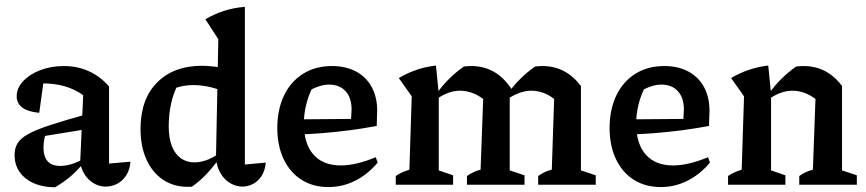

<svg xmlns="http://www.w3.org/2000/svg" viewBox="-20 -786 3687 817"><path d="M429 8Q394 8 363.5 -17Q333 -42 321 -91L334 -381Q264 -431 164 -431Q147 -431 130 -429Q113 -427 98 -424L168 -458L147 -306Q100 -310 75.5 -328Q51 -346 51 -376Q51 -411 78.5 -440.5Q106 -470 151.5 -487.5Q197 -505 252 -505Q310 -505 359 -482.5Q408 -460 444 -418V-90L535 -98Q533 -66 518.5 -42Q504 -18 480.5 -5Q457 8 429 8ZM214 11Q135 10 88.5 -27.5Q42 -65 42 -127Q42 -155 54.5 -176Q67 -197 100 -215.5Q133 -234 194.5 -254Q256 -274 352 -301V-237L137 -202L175 -219Q170 -204 167.5 -188Q165 -172 165 -159Q165 -120 182.5 -100Q200 -80 236 -80Q261 -80 287.5 -88.5Q314 -97 344 -116V-103Q317 -68 285.5 -40Q254 -12 214 11Z M779 9Q719 9 674 -21Q629 -51 603.5 -106.5Q578 -162 578 -237Q578 -364 648.5 -435Q719 -506 838 -506Q873 -506 911 -500Q949 -494 989 -481L973 -378Q885 -424 802 -424Q773 -424 745 -417Q717 -410 690 -397L738 -428Q718 -391 708 -345Q698 -299 698 -249Q698 -198 711.5 -164Q725 -130 749.5 -112.5Q774 -95 808 -95Q830 -95 855.5 -103.5Q881 -112 908 -130V-105Q885 -73 857.5 -44Q830 -15 797 8Q793 9 788.5 9Q784 9 779 9ZM1012 8Q986 8 961.5 -5.5Q937 -19 920 -46Q903 -73 899 -112L909 -619L854 -704Q891 -726 932.5 -739.5Q974 -753 1022 -757V-86L1111 -94Q1108 -61 1093.5 -38Q1079 -15 1057 -3.5Q1035 8 1012 8ZM951 -765 950 -766H951Z M1378 10Q1312 10 1263 -21Q1214 -52 1187 -109Q1160 -166 1160 -241Q1160 -320 1188.5 -379.5Q1217 -439 1269.5 -472Q1322 -505 1393 -505Q1451 -505 1494.5 -482Q1538 -459 1561.5 -416Q1585 -373 1585 -315L1583 -250Q1518 -238 1462.5 -231Q1407 -224 1351.5 -219.5Q1296 -215 1233 -213V-278L1474 -280L1476 -321Q1476 -370 1450.5 -398Q1425 -426 1380 -426Q1362 -426 1343 -420.5Q1324 -415 1306 -406Q1290 -372 1281.5 -334.5Q1273 -297 1273 -261Q1273 -174 1314 -128Q1355 -82 1430 -82Q1494 -82 1579 -117L1587 -94Q1544 -43 1490.5 -16.5Q1437 10 1378 10Z M1664 0V-37Q1675 -45 1689 -51.5Q1703 -58 1722 -64L1732 -376L1677 -454Q1752 -498 1835 -507L1847 -388V-61L1908 -40V0ZM1967 0V-37Q1978 -45 1992 -52Q2006 -59 2025 -64L2036 -365L2158 -405L2149 -384V-61L2212 -40V0ZM2036 -365Q1989 -400 1938 -400Q1889 -400 1839 -365L1836 -385Q1862 -422 1891.5 -451Q1921 -480 1954 -503Q1962 -504 1970 -504.5Q1978 -505 1986 -505Q2038 -505 2081 -481Q2124 -457 2158 -405ZM2270 0V-37Q2281 -45 2294.5 -52Q2308 -59 2328 -64L2338 -365L2452 -420V-61L2515 -40V0ZM2338 -365Q2293 -400 2241 -400Q2192 -400 2141 -365L2139 -385Q2165 -422 2194.5 -451Q2224 -480 2257 -503Q2265 -504 2273 -504.5Q2281 -505 2288 -505Q2338 -505 2378.5 -484Q2419 -463 2452 -420Z M2792 10Q2726 10 2677 -21Q2628 -52 2601 -109Q2574 -166 2574 -241Q2574 -320 2602.5 -379.5Q2631 -439 2683.5 -472Q2736 -505 2807 -505Q2865 -505 2908.5 -482Q2952 -459 2975.5 -416Q2999 -373 2999 -315L2997 -250Q2932 -238 2876.5 -231Q2821 -224 2765.5 -219.5Q2710 -215 2647 -213V-278L2888 -280L2890 -321Q2890 -370 2864.5 -398Q2839 -426 2794 -426Q2776 -426 2757 -420.5Q2738 -415 2720 -406Q2704 -372 2695.5 -334.5Q2687 -297 2687 -261Q2687 -174 2728 -128Q2769 -82 2844 -82Q2908 -82 2993 -117L3001 -94Q2958 -43 2904.5 -16.5Q2851 10 2792 10Z M3078 0V-37Q3089 -45 3103 -51.5Q3117 -58 3136 -64L3146 -376L3091 -454Q3166 -498 3249 -507L3261 -388V-61L3322 -40V0ZM3381 0V-37Q3392 -45 3406 -52Q3420 -59 3439 -64L3450 -365L3563 -420V-61L3626 -40V0ZM3253 -365 3250 -385Q3276 -422 3305.5 -451Q3335 -480 3368 -503Q3376 -504 3384 -504.5Q3392 -505 3399 -505Q3449 -505 3490 -484Q3531 -463 3563 -420L3450 -365Q3403 -400 3352 -400Q3303 -400 3253 -365Z"/></svg>

Font: Piazzolla Thin
Style: Bold
Weight: 700
Version: Version 2.005